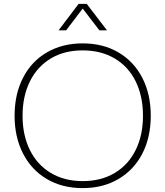

<svg xmlns="http://www.w3.org/2000/svg" viewBox="-20 -959 850 987"><path d="M55 -364Q55 -475 98.5 -559.5Q142 -644 221.5 -690Q301 -736 405 -736Q510 -736 589 -689.5Q668 -643 711.5 -559Q755 -475 755 -364Q755 -253 711.5 -169Q668 -85 588.5 -38.5Q509 8 405 8Q300 8 221 -38.5Q142 -85 98.5 -169.5Q55 -254 55 -364ZM715 -364Q715 -464 677.5 -540.5Q640 -617 569.5 -658.5Q499 -700 405 -700Q310 -700 240.5 -658Q171 -616 133.5 -540Q96 -464 96 -364Q96 -264 133.5 -188Q171 -112 241 -70Q311 -28 405 -28Q500 -28 570 -70Q640 -112 677.5 -188Q715 -264 715 -364ZM384 -939H426L530 -803H491L405 -915L320 -803H281Z"/></svg>

Font: Mona Sans VF XLt
Style: Regular
Weight: 200
Designer: Deni Anggara
Foundry: GitHub
Version: Version 2.000;Glyphs 3.2.3 (3260)